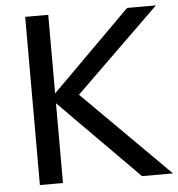

<svg xmlns="http://www.w3.org/2000/svg" viewBox="-51 -748 739 796"><g transform="rotate(-5 318.5 -350.0)"><path d="M83 0V-700H179V-373L507 -700H627L277 -359L637 0H508L179 -332V0Z"/></g></svg>

Font: Rosa Sans
Style: Regular
Weight: 400
Designer: Pentagram / MCKL
Foundry: Pentagram / MCKL
Version: Version 1.005;September 16, 2019;FontCreator 11.5.0.2425 64-